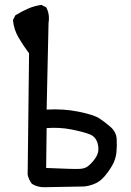

<svg xmlns="http://www.w3.org/2000/svg" viewBox="-20 -778 540 790"><path d="M168 -7.8Q136.7 -5.9 111.3 -21.5Q97.7 -39.1 93.8 -59.6L99.6 -558.6Q76.2 -589.8 56.6 -623Q37.1 -656.2 33.2 -695.3L43 -714.8Q68.4 -730.5 94.7 -742.2Q121.1 -753.9 150.4 -757.8L169.9 -748Q185.5 -720.7 179.7 -683.6L171.9 -327.1Q241.2 -331.1 303.7 -318.4Q366.2 -305.7 388.7 -291Q411.1 -276.4 434.6 -255.9Q458 -235.4 460 -207Q461.9 -178.7 459 -150.4Q456.1 -122.1 441.4 -96.7Q426.8 -71.3 408.2 -50.3Q389.6 -29.3 366.2 -20.5Q342.8 -11.7 324.2 -10.7Q305.7 -9.8 168 -7.8ZM342.8 -94.7Q366.2 -114.3 377.9 -136.7Q389.6 -159.2 381.8 -187.5Q374 -215.8 348.6 -225.6Q323.2 -235.4 274.9 -245.1Q226.6 -254.9 171.9 -251L169.9 -86.9Q294.9 -81.1 313.5 -83.5Q332 -85.9 342.8 -94.7Z"/></svg>

Font: JasonHandwriting1
Style: Regular
Weight: 400
Version: Version 1.48.20